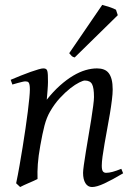

<svg xmlns="http://www.w3.org/2000/svg" viewBox="-20 -732 534 772"><path d="M475.1 -35.2Q430.7 -8.8 399.7 5.6Q368.7 20 350.1 20Q333 20 323.5 4.6Q314 -10.7 314 -37.1Q314 -45.9 317.1 -68.6Q320.3 -91.3 325.2 -121.6Q330.1 -151.9 335.9 -186Q341.8 -220.2 346.7 -251Q351.6 -281.7 354.7 -306.2Q357.9 -330.6 357.9 -341.8Q357.9 -378.9 350.1 -393.6Q342.3 -408.2 320.8 -408.2Q314.5 -408.2 298.6 -400.4Q282.7 -392.6 262.7 -377Q242.7 -361.3 220.9 -337.9Q199.2 -314.5 181.2 -283.2Q167.5 -259.8 158.9 -227.1Q150.4 -194.3 142.1 -147Q134.3 -103.5 132.1 -72.3Q129.9 -41 130.9 -12.2Q124.5 -8.8 115 -4.6Q105.5 -0.5 95.5 3.9Q85.4 8.3 76.2 12.5Q66.9 16.6 61 20L44.9 4.9Q51.8 -27.3 58.3 -64.9Q64.9 -102.5 71 -140.4Q77.1 -178.2 82.5 -215.1Q87.9 -252 91.8 -283Q95.7 -314 97.9 -337.4Q100.1 -360.8 100.1 -372.1Q100.1 -383.3 98.9 -389.9Q97.7 -396.5 95.5 -399.7Q93.3 -402.8 89.8 -403.8Q86.4 -404.8 82 -404.8Q77.6 -404.8 69.1 -402.8Q60.5 -400.9 51.8 -398.4Q41.5 -395.5 29.8 -392.1L22.9 -411.1Q43.5 -419.9 64.2 -428.2Q85 -436.5 103 -442.9Q121.1 -449.2 134.5 -453.1Q147.9 -457 153.8 -457Q160.6 -457 164.6 -454.8Q168.5 -452.6 170.2 -446.8Q171.9 -440.9 172.4 -430.2Q172.9 -419.4 172.9 -401.9Q172.9 -396.5 172.4 -387.2Q171.9 -377.9 171.1 -367.4Q170.4 -356.9 169.4 -346.9Q168.5 -336.9 168 -331.1Q194.3 -364.3 221.2 -388.2Q248 -412.1 273.9 -427.5Q299.8 -442.9 324 -450Q348.1 -457 370.1 -457Q385.3 -457 397.2 -452.6Q409.2 -448.2 417 -438.2Q424.8 -428.2 429 -411.9Q433.1 -395.5 433.1 -372.1Q433.1 -355 429.9 -329.6Q426.8 -304.2 421.9 -274.7Q417 -245.1 411.1 -213.9Q405.3 -182.6 400.4 -154.3Q395.5 -126 392.3 -102.8Q389.2 -79.6 389.2 -65.9Q389.2 -49.3 393.6 -43.2Q397.9 -37.1 406.7 -37.1Q418 -37.1 432.6 -41Q447.3 -44.9 467.8 -53.2ZM453.6 -670.9 280.3 -501Q272.5 -502.9 268.8 -506.3Q265.1 -509.8 258.3 -518.1L391.1 -712.4Q396 -710.9 403.6 -708.7Q411.1 -706.5 419.4 -703.9Q427.7 -701.2 435.1 -698.2Q442.4 -695.3 446.3 -692.9Z"/></svg>

Font: Gentium Basic
Style: Italic
Weight: 400
Italic angle: -8°
Designer: J. Victor Gaultney and Annie Olsen
Foundry: SIL International
Version: Version 1.102; 2013; Maintenance release